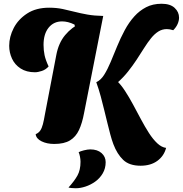

<svg xmlns="http://www.w3.org/2000/svg" viewBox="-20 -745 974 1023"><path d="M604 -303 493 -307Q517 -318 535 -346.5Q553 -375 569.5 -414.5Q586 -454 604 -498Q622 -542 644.5 -584Q667 -626 696 -658Q723 -688 758.5 -706.5Q794 -725 841 -725Q887 -725 910.5 -703Q934 -681 934 -651Q934 -635 926.5 -617.5Q919 -600 903 -584Q894 -587 885 -588.5Q876 -590 869 -590Q844 -590 823.5 -577Q803 -564 784.5 -541Q766 -518 747.5 -488.5Q729 -459 708 -427Q687 -395 661.5 -363Q636 -331 604 -303ZM729 138Q669 138 636.5 107Q604 76 584 23Q575 -1 567.5 -29.5Q560 -58 552 -90.5Q544 -123 535.5 -158Q527 -193 517 -230.5Q507 -268 493 -307L604 -313Q625 -293 646.5 -260Q668 -227 689 -188Q710 -149 731 -109.5Q752 -70 773.5 -36.5Q795 -3 818 18.5Q841 40 865 43Q854 86 818.5 112Q783 138 729 138ZM269 22Q230 22 201.5 8Q173 -6 170 -30Q186 -37 194.5 -49.5Q203 -62 208.5 -83Q214 -104 220 -139L280 -452Q292 -516 327 -558Q362 -600 413.5 -624Q465 -648 530 -660L428 -143Q418 -89 401 -52.5Q384 -16 353 3Q322 22 269 22ZM166 -360Q121 -360 90 -380Q59 -400 44 -432.5Q29 -465 29 -501Q29 -549 53 -595.5Q77 -642 124.5 -673Q172 -704 242 -704Q281 -704 314 -697Q347 -690 378 -682Q409 -674 445.5 -667.5Q482 -661 530 -660L379 -604L377 -614Q359 -623 342.5 -627Q326 -631 311 -631Q266 -631 239 -597.5Q212 -564 212 -506Q212 -477 217.5 -451Q223 -425 239 -391Q224 -374 203 -367Q182 -360 166 -360ZM384 258Q375 258 362.5 257Q350 256 345 254Q376 220 392.5 190.5Q409 161 409 117Q409 104 406 89Q403 74 399 66Q407 61 427 56Q447 51 461 51Q499 51 521 70.5Q543 90 543 119Q543 152 527.5 178.5Q512 205 487.5 222.5Q463 240 435.5 249Q408 258 384 258Z"/></svg>

Font: Sansita Swashed Light ExtraBold
Style: Regular
Weight: 800
Version: Version 1.003